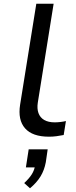

<svg xmlns="http://www.w3.org/2000/svg" viewBox="-20 -725 410 1031"><path d="M243 9Q154 9 114.5 -36Q75 -81 88 -163L175 -705H268L183 -174Q178 -142 186.5 -118Q195 -94 217 -81Q239 -68 274 -68Q288 -68 305 -70Q322 -72 334 -75L322 0Q302 4 282.5 6.5Q263 9 243 9ZM141 286 110 258Q137 233 151 210.5Q165 188 169 161L185 174H119L134 77H236L226 146Q218 189 197.5 222.5Q177 256 141 286Z"/></svg>

Font: Nunito Sans 10pt Expanded
Style: Italic
Weight: 400
Width: 7
Italic angle: -9°
Designer: Vernon Adams
Foundry: Vernon Adams
Version: Version 3.101;gftools[0.9.27]